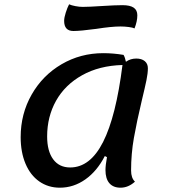

<svg xmlns="http://www.w3.org/2000/svg" viewBox="-20 -847 788 892"><path d="M607 -3Q576 25 540 25Q506 25 488 4Q470 -17 470 -57Q470 -79 477 -117L467 -122Q431 -52 376.5 -13.5Q322 25 258 25Q204 25 162.5 -4Q121 -33 98.5 -86.5Q76 -140 76 -210Q76 -318 127 -407.5Q178 -497 266 -548.5Q354 -600 460 -600Q506 -600 554 -592Q561 -580 565 -560Q586 -575 613 -575Q638 -575 652.5 -563Q667 -551 667 -530Q667 -507 660.5 -475Q654 -443 639 -381Q615 -280 602 -206Q589 -132 589 -55Q589 -20 607 -3ZM549 -545Q441 -542 361.5 -497.5Q282 -453 240.5 -379Q199 -305 199 -213Q199 -145 227 -107Q255 -69 306 -69Q399 -69 459 -187.5Q519 -306 549 -545ZM278 -750Q278 -765 285.5 -788.5Q293 -812 301 -827Q312 -822 330.5 -818.5Q349 -815 364 -815Q393 -815 453 -819Q515 -823 549 -823Q584 -823 601 -811.5Q618 -800 618 -776Q618 -748 605 -715Q597 -719 578 -721.5Q559 -724 540 -724Q498 -724 428 -713Q354 -703 321 -703Q278 -703 278 -750Z"/></svg>

Font: Lemonada
Style: Regular
Weight: 400
Designer: Mohamed Gaber (Arabic) Eduardo Tunni (Latin)
Foundry: Kief Type Foundry
Version: Version 3.006